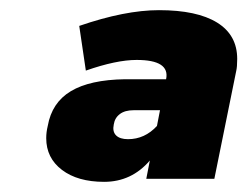

<svg xmlns="http://www.w3.org/2000/svg" viewBox="-20 -810 487 378"><path d="M447 -694Q447 -678 445 -670L402 -458H268L275 -494Q239 -452 185 -452Q133 -452 102 -475.5Q71 -499 71 -538Q71 -550 74 -562Q82 -608 119.5 -630.5Q157 -653 226 -654H307Q315 -692 249 -692Q209 -692 149 -671L136 -759Q226 -790 293 -790Q368 -790 407.5 -765.5Q447 -741 447 -694ZM289 -562 295 -593H243Q226 -593 216 -585.5Q206 -578 204 -565Q201 -551 208.5 -543.5Q216 -536 232 -536Q265 -536 289 -562Z"/></svg>

Font: Gontserrat ExtraBold
Style: Italic
Weight: 800
Italic angle: -11.3°
Designer: Julieta Ulanovsky
Foundry: Julieta Ulanovsky
Version: Version 6.001